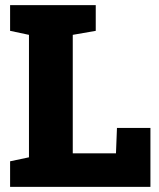

<svg xmlns="http://www.w3.org/2000/svg" viewBox="-20 -731 623 751"><path d="M568.4 -230.5V0H19.5V-100.1L93.3 -115.7V-594.7L19.5 -610.4V-710.9H354.5V-610.4L264.6 -594.7V-131.3H433.6L437.5 -230.5Z"/></svg>

Font: Battambang Black
Style: Regular
Weight: 900
Designer: Danh Hong
Version: Version 8.002; ttfautohint (v1.8.3)